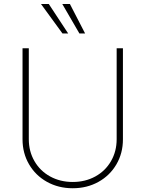

<svg xmlns="http://www.w3.org/2000/svg" viewBox="-20 -955 747 986"><path d="M611.3 -707V-239.3Q611.3 -168.5 577.9 -111.1Q544.4 -53.7 485.6 -21Q426.8 11.7 353.5 11.7Q280.3 11.7 221.4 -21Q162.6 -53.7 129.2 -111.1Q95.7 -168.5 95.7 -239.3V-707H127.9V-240.2Q127.9 -177.7 157 -127.4Q186 -77.1 237.5 -48.8Q289.1 -20.5 353.5 -20.5Q418 -20.5 469.5 -48.8Q521 -77.1 550 -127.4Q579.1 -177.7 579.1 -240.2V-707ZM190.4 -934.6H230.5L330.1 -783.2H300.8ZM299.8 -934.6H338.9L417 -783.2H387.7Z"/></svg>

Font: Pretendard GOV Thin
Style: Regular
Weight: 100
Designer: Base glyphs from Inter by Rasmus Andersson; Hangeul glyphs from Noto Sans CJK(Source Han Sans) by Jang Soo-young and Kan
Foundry: Kil Hyung-jin
Version: Version 1.309